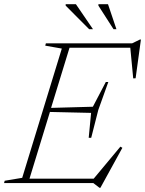

<svg xmlns="http://www.w3.org/2000/svg" viewBox="-46 -878 696 921"><path d="M431.5 23 401.5 0H-26.5L-23.5 -11L60.5 -25L250.5 -645L171 -659L174 -670H587.5L625.5 -688.5H630L604.5 -502.5L593 -502L579 -649H287.5L199 -360.5L399.5 -366L461.5 -484.5H473.5L425.5 -350.5L391.5 -217H379.5L391 -336.5L193.5 -341L95.5 -21H403.5L531.5 -174.5L541 -169L435.5 23ZM400 -738H381.5L269 -851V-858H318ZM512.5 -738H498.5L426 -851V-858H472Z"/></svg>

Font: Newsreader Text ExtraLight
Style: Italic
Weight: 275
Italic angle: -17°
Designer: Hugues Gentile
Foundry: Production Type
Version: Version 1.001